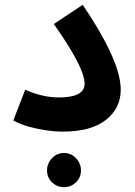

<svg xmlns="http://www.w3.org/2000/svg" viewBox="-20 -537 557 792"><path d="M35 -40 84 -167Q155 -135 223 -135Q329 -135 329 -192Q329 -209 318.5 -239Q308 -269 280.5 -317Q253 -365 202 -438L321 -517Q392 -414 435 -322Q478 -230 478 -167Q478 -90 416.5 -42Q355 6 238 6Q209 6 173 1Q137 -4 100.5 -14Q64 -24 35 -40ZM244 235Q215 235 194.5 215Q174 195 174 166Q174 137 194.5 115.5Q215 94 244 94Q273 94 293.5 115.5Q314 137 314 166Q314 195 293.5 215Q273 235 244 235Z"/></svg>

Font: Noto IKEA Arabic
Style: Bold
Weight: 700
Designer: Monotype Design Team
Foundry: Monotype Imaging Inc.
Version: Version 1.200